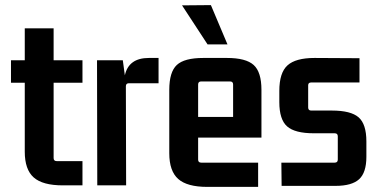

<svg xmlns="http://www.w3.org/2000/svg" viewBox="-20 -726 1476 752"><path d="M303 -490V-402H190V-107Q190 -95 202 -95H303V0H226Q147 0 112 -31Q77 -62 77 -132V-402H23V-490H77V-615H190V-490Z M563 -499H601V-400H485Q473 -400 473 -388L474 0H361L360 -490H461L469 -431Q484 -499 563 -499Z M693 -705 806 -706 871 -552H793ZM991 6H792Q713 6 678 -25Q643 -56 643 -126V-374Q643 -444 672.5 -471.5Q702 -499 776 -499H869Q943 -499 973.5 -471.5Q1004 -444 1004 -374V-187H756V-101Q756 -89 768 -89H991ZM768 -407Q756 -407 756 -395V-268H893V-395Q893 -407 881 -407Z M1294 2H1083L1082 -89H1291Q1303 -89 1303 -101V-192Q1303 -204 1291 -204H1209Q1135 -204 1104.5 -231Q1074 -258 1074 -326V-370Q1074 -441 1106 -470Q1138 -499 1212 -499L1388 -498V-403H1199Q1187 -403 1187 -392V-305Q1187 -293 1199 -293H1280Q1354 -293 1384.5 -266.5Q1415 -240 1415 -172V-112Q1415 -50 1386.5 -24Q1358 2 1294 2Z"/></svg>

Font: Gemunu Libre
Style: Bold
Weight: 700
Designer: Puspanada Ekanayake, Sola Matas, Pathum Egodawatta, Kosala Senevirathne
Foundry: mooniak
Version: Version 1.100